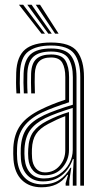

<svg xmlns="http://www.w3.org/2000/svg" viewBox="-20 -788 429 815"><path d="M320.8 0V-460.8Q320.8 -526.2 294.5 -560.5Q268.2 -594.8 196.8 -594.8Q135 -594.8 101.1 -570.1Q67.2 -545.5 64.8 -479.5Q62.8 -433.5 65.5 -391.5H49.8Q48.2 -416.2 48.1 -436.9Q48 -457.5 48.8 -480Q51.5 -548 86.4 -577.8Q121.2 -607.5 196.8 -607.5Q279.2 -607.5 307.9 -569.1Q336.5 -530.8 336.5 -460.8V0ZM289 0V-44.8L293 -112.5H289.2Q274.2 -69.5 242.2 -43.8Q210.2 -18 162.8 -18Q122.5 -18 97.4 -42.9Q72.2 -67.8 68.8 -112.5Q67.2 -135.5 68.2 -159.2Q70.8 -211.8 93.9 -243.6Q117 -275.5 167 -299.2Q189 -309.8 222.8 -321.8Q256.5 -333.8 289.2 -343.5V-460.8Q289.2 -510.5 270.5 -539.9Q251.8 -569.2 196.8 -569.2Q147 -569.2 122.6 -548Q98.2 -526.8 96 -476.5Q95.5 -461.5 95.5 -438.2Q95.5 -415 97 -391.5H81.2Q79.8 -413.2 79.6 -436.8Q79.5 -460.2 80.2 -476.8Q82.5 -532.5 109.8 -557.4Q137 -582.2 196.8 -582.2Q259 -582.2 281.9 -550.9Q304.8 -519.5 304.8 -460.8V0ZM156 7Q104.8 7 73.2 -23.4Q41.8 -53.8 37.2 -110.5Q35.5 -135.2 36.5 -161.2Q39.5 -218.5 66.8 -256.5Q94 -294.5 154.8 -323.8Q176.5 -334.5 200.4 -344.2Q224.2 -354 257.2 -364.8V-460.8Q257.2 -499 244.5 -521.5Q231.8 -544 196.8 -544Q162 -544 145.6 -527Q129.2 -510 127.8 -475.2Q127.2 -462 127.2 -439Q127.2 -416 128.2 -391.5H112.5Q111.5 -414 111.5 -437.2Q111.5 -460.5 112 -476Q113.8 -519.8 134.8 -538.2Q155.8 -556.8 196.8 -556.8Q242.2 -556.8 257.8 -530.5Q273.2 -504.2 273.2 -460.8V-354Q241.8 -343.8 212.1 -332.8Q182.5 -321.8 160.8 -311.5Q108 -286.8 81.2 -250.6Q54.5 -214.5 52.5 -160.2Q52 -148.2 52 -136.2Q52 -124.2 53 -111.8Q57 -62 84.9 -33.8Q112.8 -5.5 159.5 -5.5Q203.8 -5.5 232.2 -24.4Q260.8 -43.2 279 -76H282.5L274.2 -21.2V0H258.8L258.5 -10.2L269 -45.8H265.8Q245.5 -18 218.9 -5.5Q192.2 7 156 7ZM166.8 -30.5Q204.8 -30.5 232.1 -48.5Q259.5 -66.5 274.1 -94.2Q288.8 -122 288.8 -151.8V-330Q257.8 -320.5 226.1 -309Q194.5 -297.5 172.8 -286.8Q129.8 -265.2 108.4 -236Q87 -206.8 84 -157.5Q82.8 -135.2 84.8 -113.5Q88.5 -74.8 109.6 -52.6Q130.8 -30.5 166.8 -30.5ZM169.5 -44Q138.8 -44 120.9 -63.5Q103 -83 100.2 -115.5Q98.5 -136.5 99.8 -155.8Q102 -202.2 121.5 -228.6Q141 -255 178.5 -274.2Q202.5 -286.5 224.9 -295.6Q247.2 -304.8 272.8 -312.5V-150.8Q272.8 -109.5 245.2 -76.8Q217.8 -44 169.5 -44ZM171 -56.2Q208.8 -56.2 232.9 -84.1Q257 -112 257 -149.5V-295Q238.2 -288 221.1 -280.1Q204 -272.2 185 -262.2Q148.5 -243 132.8 -218.9Q117 -194.8 115.5 -155Q114.8 -136 116.2 -116.8Q118.2 -90 132.5 -73.1Q146.8 -56.2 171 -56.2ZM156.2 -645 60.5 -767.8H78.5L171 -645ZM185.2 -645 96 -767.8H114.2L199.8 -645ZM214 -645 131.8 -767.8H150L228.8 -645Z"/></svg>

Font: Big Shoulders Inline Text
Style: Regular
Weight: 400
Designer: Patric King
Foundry: XO Type Co
Version: Version 1.000